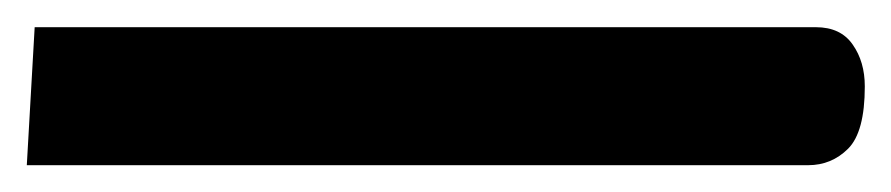

<svg xmlns="http://www.w3.org/2000/svg" viewBox="-26 -121 668 144"><path d="M-5.9 2.9 0 -100.6H585.9Q604.5 -100.6 613.5 -87.6Q622.6 -74.7 622.6 -56.2Q622.6 -22 610.1 -9.5Q597.7 2.9 580.1 2.9Z"/></svg>

Font: Cascadia Mono PL
Style: Regular
Weight: 400
Monospace: yes
Designer: Aaron Bell
Foundry: Saja Typeworks
Version: Version 2404.023; ttfautohint (v1.8.4)